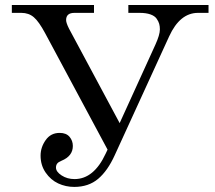

<svg xmlns="http://www.w3.org/2000/svg" viewBox="-20 -733 857 767"><path d="M27.3 -681.6V-712.9H355.5V-681.6H277.3Q244.1 -681.6 244.1 -652.8Q244.1 -641.6 255.9 -618.2L458 -241.2L600.6 -554.2Q618.7 -593.8 618.7 -615.7Q618.7 -627.9 616 -637.7Q613.3 -647.5 605.7 -658.4Q598.1 -669.4 580.8 -675.5Q563.5 -681.6 537.6 -681.6H492.7V-712.9H813V-681.6H771Q698.7 -681.6 655.8 -587.9L438.5 -113.3Q410.2 -50.8 372.1 -18.6Q334 13.7 276.4 13.7Q242.7 13.7 212.6 -0.2Q182.6 -14.2 162.4 -43.5Q142.1 -72.8 142.1 -111.3Q142.1 -144.5 162.4 -173.3Q182.6 -202.1 218.3 -202.1Q244.6 -202.1 257.8 -186.5Q271 -170.9 271 -149.9Q271 -109.4 225.6 -90.8Q213.4 -85.9 208.5 -79.6Q203.6 -73.2 203.6 -63.5Q203.6 -46.9 226.1 -32.2Q248.5 -17.6 277.8 -17.6Q355 -17.6 402.3 -119.6L409.7 -135.3L160.2 -600.6Q135.3 -647 115 -664.3Q94.7 -681.6 65.4 -681.6Z"/></svg>

Font: Theano Modern
Style: Regular
Weight: 400
Designer: Alexey Kryukov
Version: Version 2.00